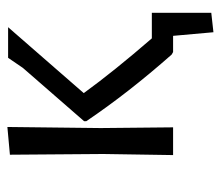

<svg xmlns="http://www.w3.org/2000/svg" viewBox="-60 -440 612 533"><g transform="rotate(-90 246.5 -174.0)"><path d="M82 0 85 -194 83 -453 160 -460 157 -201 159 0ZM254 -248Q315 -164 406 -59H477V106L423 112L413 0H368L361 -4Q255 -124 176 -241V-247L324 -417L352 -458H437Z"/></g></svg>

Font: Alegreya Sans SC
Style: Regular
Weight: 400
Designer: Juan Pablo del Peral
Foundry: Huerta Tipografica
Version: Version 2.007